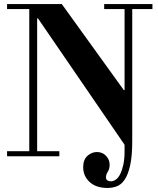

<svg xmlns="http://www.w3.org/2000/svg" viewBox="-20 -774 783 951"><path d="M513 157Q456 157 424 127.5Q392 98 392 54Q392 17 413 -2Q434 -21 460 -21Q487 -21 505 -2.5Q523 16 523 42Q523 63 514 76.5Q505 90 505 104Q505 115 512 119.5Q519 124 529 124Q541 124 553 116Q565 108 574.5 90Q584 72 590.5 43.5Q597 15 597 -25V-57L168 -683H164V-25H274V0H15V-25H125V-729H15V-754H286L593 -328H597V-729H496V-754H735V-729H635V-76Q635 0 624.5 46Q614 92 597 116.5Q580 141 558 149Q536 157 513 157Z"/></svg>

Font: Libre Bodoni
Style: Regular
Weight: 400
Designer: Pablo Impallari, Rodrigo Fuenzalida
Foundry: Pablo Impallari, Rodrigo Fuenzalida
Version: Version 1.001; ttfautohint (v1.5.65-e2d9)